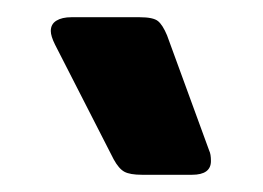

<svg xmlns="http://www.w3.org/2000/svg" viewBox="-20 -766 305 223"><path d="M112 -581 44 -714Q39 -724 39 -730Q39 -738 45.5 -742Q52 -746 63 -746H142Q158 -746 163.5 -741.5Q169 -737 174 -725L223 -591Q225 -587 225 -579Q225 -563 203 -563H145Q131 -563 124.5 -566.5Q118 -570 112 -581Z"/></svg>

Font: Mitr
Style: Regular
Weight: 400
Designer: Thanarat Vachiruckul
Foundry: Cadson Demak
Version: Version 1.002